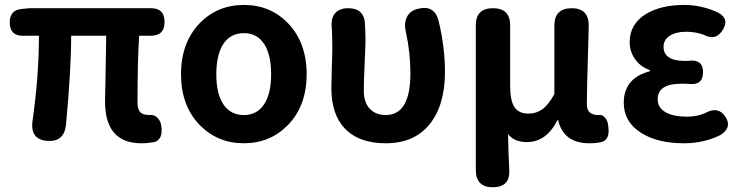

<svg xmlns="http://www.w3.org/2000/svg" viewBox="-20 -581 3082 797"><path d="M566.4 13.7Q416 13.7 416 -160.2Q416 -177.7 418 -261.7Q419.9 -379.9 420.9 -432.6H275.4Q275.4 -292 253.9 -62.5Q246.1 7.8 178.7 3.9Q103.5 0 115.2 -81.1Q141.6 -265.6 141.6 -432.6H74.2Q20.5 -432.6 20.5 -488.3Q20.5 -540 71.3 -543.9L101.6 -546.9H381.8H606.4Q663.1 -546.9 663.1 -490.2Q663.1 -432.6 606.4 -432.6H557.6Q550.8 -329.1 550.8 -153.3Q550.8 -126 563.5 -114.3Q574.2 -103.5 601.6 -103.5Q620.1 -105.5 633.3 -92.3Q646.5 -79.1 649.4 -59.6Q658.2 -2.9 621.1 8.8Q593.8 13.7 566.4 13.7Z M992.2 13.7Q883.8 13.7 809.6 -61.5Q731.4 -141.6 731.4 -272.5Q731.4 -404.3 809.6 -485.4Q883.8 -560.5 992.2 -560.5Q1101.6 -560.5 1174.8 -485.4Q1252.9 -404.3 1252.9 -272.9Q1252.9 -141.6 1174.8 -61.5Q1100.6 13.7 992.2 13.7ZM992.2 -103.5Q1047.9 -103.5 1077.1 -149.4Q1105.5 -193.4 1105.5 -272.9Q1105.5 -352.5 1077.1 -397.5Q1047.9 -443.4 992.2 -443.4Q936.5 -443.4 906.2 -397.5Q877.9 -351.6 877.9 -272.5Q877.9 -193.4 906.2 -149.4Q936.5 -103.5 992.2 -103.5Z M1581.1 13.7Q1468.8 13.7 1410.2 -48.8Q1355.5 -107.4 1355.5 -215.8Q1355.5 -243.2 1357.4 -299.3Q1359.4 -355.5 1359.4 -383.8Q1359.4 -433.6 1357.4 -463.9Q1352.5 -502.9 1370.1 -524.9Q1387.7 -546.9 1425.8 -546.9Q1486.3 -546.9 1494.1 -492.2Q1497.1 -456.1 1497.1 -413.1Q1497.1 -390.6 1494.1 -327.1Q1490.2 -243.2 1490.2 -204.1Q1490.2 -154.3 1516.6 -127.9Q1541 -103.5 1581.1 -103.5Q1683.6 -103.5 1683.6 -276.4Q1683.6 -362.3 1665 -447.3Q1656.2 -484.4 1668.9 -509.8Q1681.6 -537.1 1716.8 -544.9Q1783.2 -561.5 1800.8 -494.1Q1827.1 -383.8 1827.1 -283.2Q1827.1 -143.6 1762.7 -64.5Q1699.2 13.7 1581.1 13.7Z M2025.4 196.3Q1955.1 196.3 1955.1 124V-174.8V-475.6Q1955.1 -546.9 2026.4 -546.9Q2097.7 -546.9 2097.7 -475.6V-223.6Q2097.7 -163.1 2115.7 -136.2Q2133.8 -109.4 2173.8 -109.4Q2206.1 -109.4 2230.5 -127Q2256.8 -145.5 2281.2 -190.4V-474.6Q2281.2 -546.9 2353.5 -546.9Q2425.8 -546.9 2423.8 -470.7Q2422.9 -434.6 2420.9 -360.4Q2416 -206.1 2416 -148.4Q2416 -103.5 2462.9 -103.5Q2463.9 -103.5 2464.8 -103.5Q2479.5 -106.4 2491.2 -92.8Q2502 -81.1 2503.9 -63.5Q2514.6 -2.9 2479.5 7.8Q2459 13.7 2426.8 13.7Q2319.3 13.7 2296.9 -82H2293.9Q2248 8.8 2167 8.8Q2114.3 8.8 2088.9 -24.4Q2090.8 70.3 2093.8 121.1Q2099.6 196.3 2025.4 196.3Z M2818.4 13.7Q2710 13.7 2641.6 -29.3Q2569.3 -75.2 2569.3 -154.3Q2569.3 -256.8 2677.7 -285.2V-290Q2637.7 -303.7 2614.3 -337.9Q2593.8 -369.1 2593.8 -406.2Q2593.8 -481.4 2662.1 -523.4Q2724.6 -560.5 2821.3 -560.5Q2892.6 -560.5 2961.9 -528.3Q3007.8 -502.9 2981.4 -459Q2953.1 -409.2 2901.4 -436.5Q2867.2 -449.2 2828.1 -449.2Q2786.1 -449.2 2760.3 -432.6Q2734.4 -416 2734.4 -386.7Q2734.4 -328.1 2824.2 -328.1Q2836.9 -328.1 2843.8 -329.1Q2898.4 -334 2898.4 -281.2Q2898.4 -227.5 2843.8 -232.4Q2836.9 -232.4 2824.2 -233.4Q2812.5 -233.4 2806.6 -233.4Q2710 -233.4 2710 -168Q2710 -134.8 2741.7 -115.7Q2773.4 -96.7 2833 -96.7Q2872.1 -96.7 2906.2 -111.3Q2961.9 -142.6 2992.2 -94.7Q3019.5 -51.8 2970.7 -20.5Q2902.3 13.7 2818.4 13.7Z"/></svg>

Font: Bpmf GenSen Rounded B
Style: B
Weight: 700
Foundry: But Ko
Version: Version 1.320